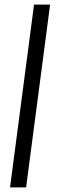

<svg xmlns="http://www.w3.org/2000/svg" viewBox="-20 -820 256 840"><path d="M23.9 0 128.9 -799.8H199.2L94.2 0Z"/></svg>

Font: Cooper Hewitt
Style: Book Italic
Weight: 706
Designer: Village Type and Design LLC
Foundry: Cooper Hewitt Smithsonian Design Museum
Version: 1.000